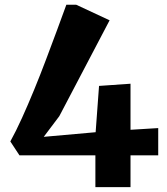

<svg xmlns="http://www.w3.org/2000/svg" viewBox="-20 -770 687 790"><path d="M372.5 0V-131H60L22.5 -188Q45.5 -229.5 70.2 -284Q95 -338.5 120.2 -400Q145.5 -461.5 169.2 -524.5Q193 -587.5 214.5 -645.5Q236 -703.5 253 -750.5H293.5L431 -686.5L224 -292L160 -207L373.5 -226L387.5 -416.5L517 -425.5V-236L631 -243V-131H517V0Z"/></svg>

Font: Merriweather 20pt Black
Style: Regular
Weight: 900
Version: Version 2.100